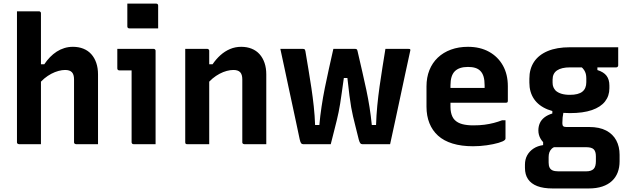

<svg xmlns="http://www.w3.org/2000/svg" viewBox="-20 -814 3560 1084"><path d="M86.8 0Q83.8 0 81.3 -1.5Q78.8 -3 77.3 -5Q75.8 -7 75.8 -11Q75.8 -91 75.8 -170.9Q75.8 -250.9 75.8 -331.4Q75.8 -411.9 75.8 -491.9Q75.8 -571.9 75.8 -651.7Q75.8 -680 75.8 -705.2Q75.8 -730.3 75.8 -750Q100.8 -750 121.4 -750Q142 -750 161.3 -750Q180.6 -750 200.2 -750Q204.2 -750 206.2 -748.5Q208.2 -747 209.7 -745Q211.2 -743 211.2 -739Q211.2 -647 211.2 -554.5Q211.2 -462 211.2 -369.5Q211.2 -277 211.2 -184.5Q211.2 -92 211.2 0Q189 0 169.3 0Q149.5 0 129.4 0Q109.2 0 86.8 0ZM194.8 -333.1V-451.2H230.1Q244.9 -473.4 262.4 -491.4Q280 -509.5 300.3 -522.6Q320.7 -535.7 343.6 -542.7Q366.4 -549.7 391.9 -549.7Q424.3 -549.7 450.7 -539.1Q477.2 -528.5 495.4 -508.1Q513.7 -487.7 523.6 -458.7Q533.4 -429.8 533.4 -393.9Q533.4 -345.9 533.4 -297Q533.4 -248.1 533.4 -198.9Q533.4 -149.7 533.4 -100Q533.4 -74.7 533.4 -49.9Q533.4 -25.1 533.4 0Q500.4 0 471.7 0Q442.9 0 409 0Q406 0 403.5 -1.5Q401 -3 399.5 -5Q398 -7 398 -11Q398 -70.4 398 -129.5Q398 -188.5 398 -247.9Q398 -307.3 398 -365.9Q398 -393.5 386 -406.2Q373.9 -419 347.7 -419Q330.5 -419 310.5 -413.6Q290.4 -408.3 269.8 -397.5Q249.2 -386.6 230.1 -370.8Q211 -355 194.8 -333.1Z M723 -11Q723 -38.4 723 -78.9Q723 -119.4 723 -166.4Q723 -213.4 723 -260.4Q723 -307.4 723 -348.4Q723 -389.3 723 -416.7H715.8Q710 -416.7 702.4 -416.7Q694.8 -416.7 686.3 -416.7Q677.8 -416.7 669.3 -416.7Q660.9 -416.7 653.3 -416.7Q648.5 -416.7 645.4 -419.7Q642.3 -422.8 642.3 -427.7Q642.3 -454.6 642.3 -482.8Q642.3 -511 642.3 -538Q659.2 -538 680.7 -538Q702.3 -538 726.4 -538Q750.5 -538 773.2 -538Q796 -538 815.4 -538Q834.8 -538 847.4 -538Q851.3 -538 853.3 -536.5Q855.4 -535 856.9 -532.9Q858.4 -530.8 858.4 -527Q858.4 -479.8 858.4 -424.6Q858.4 -369.4 858.4 -312.1Q858.4 -254.8 858.4 -200Q858.4 -145.3 858.4 -97.2Q858.4 -81.5 858.4 -65.3Q858.4 -49.1 858.4 -32.9Q858.4 -16.7 858.4 0Q825.4 0 796.7 0Q767.9 0 734 0Q729.2 0 726.1 -3.1Q723 -6.1 723 -11ZM698.9 -793.6Q718.2 -793.6 738.6 -793.6Q759.1 -793.6 780.4 -793.6Q801.7 -793.6 822.2 -793.6Q842.6 -793.6 861.9 -793.6Q866.9 -793.6 869.9 -790.6Q872.9 -787.6 872.9 -782.6V-653.8Q853.6 -653.8 833.2 -653.8Q812.7 -653.8 791.4 -653.8Q770.1 -653.8 749.6 -653.8Q729.2 -653.8 709.9 -653.8Q704.9 -653.8 701.9 -656.8Q698.9 -659.8 698.9 -664.8Z M1483.4 0Q1450.4 0 1421.7 0Q1392.9 0 1359 0Q1356 0 1353.5 -1.4Q1351 -2.9 1349.5 -4.8Q1348 -6.8 1348 -10.6Q1348 -70.4 1348 -129.7Q1348 -188.9 1348 -248.1Q1348 -307.3 1348 -365.9Q1348 -393.5 1336 -406.2Q1323.9 -419 1297.7 -419Q1280.5 -419 1260.4 -413.7Q1240.3 -408.4 1219.7 -397.5Q1199.2 -386.6 1180.1 -370.8Q1161 -355 1144.8 -333.1V-451.2H1180.1Q1200.1 -480.5 1224.7 -502.6Q1249.3 -524.7 1278.8 -537.2Q1308.3 -549.7 1341.9 -549.7Q1374.3 -549.7 1400.7 -539.1Q1427.2 -528.5 1445.4 -508.1Q1463.7 -487.7 1473.6 -458.7Q1483.4 -429.8 1483.4 -393.9Q1483.4 -345.9 1483.4 -297Q1483.4 -248.1 1483.4 -198.9Q1483.4 -149.7 1483.4 -100Q1483.4 -74.8 1483.4 -49.9Q1483.4 -25.1 1483.4 0ZM1161.2 0Q1139 0 1119.3 0Q1099.5 0 1079.2 0Q1058.8 0 1036.8 0Q1033.8 0 1031.8 -0.5Q1029.8 -1 1028.3 -2.6Q1026.8 -4.1 1026.3 -6.2Q1025.8 -8.3 1025.8 -11.4Q1025.8 -65 1025.8 -118.7Q1025.8 -172.4 1025.8 -225.5Q1025.8 -278.7 1025.8 -332.3Q1025.8 -386 1025.8 -439.7Q1025.8 -468 1025.8 -493.1Q1025.8 -518.3 1025.8 -538Q1050.8 -538 1071.4 -538Q1092 -538 1111.3 -538Q1130.6 -538 1150.2 -538Q1154.2 -538 1156.2 -536.4Q1158.2 -534.9 1159.7 -532.8Q1161.2 -530.8 1161.2 -526.7Q1161.2 -439.8 1161.2 -351.8Q1161.2 -263.9 1161.2 -175.9Q1161.2 -88 1161.2 0Z M1862.1 -538H1986.2Q1989.2 -538 1991.7 -537Q1994.2 -536 1995.7 -534Q1997.3 -532 1998.3 -527Q2013 -462.5 2025.6 -408.5Q2038.2 -354.4 2048.4 -305.7Q2058.7 -256.9 2066.3 -209.1Q2073.9 -161.2 2079.2 -108.1H2103.1Q2104.8 -161.9 2110 -216.5Q2115.3 -271.1 2123 -325.8Q2130.8 -380.5 2139.3 -434.1Q2147.8 -487.8 2156 -538Q2176.6 -538 2198.9 -538Q2221.2 -538 2243.6 -538Q2266 -538 2286.5 -538Q2290.5 -538 2293 -537.4Q2295.5 -536.8 2296.6 -533.8Q2297.6 -530.8 2295.6 -524.8Q2281.8 -461.7 2267.8 -396.7Q2253.9 -331.6 2239.7 -265.1Q2225.4 -198.6 2211.2 -132Q2197 -65.4 2182.5 0Q2165 0 2145 0Q2125 0 2104 0Q2083 0 2062.9 0Q2042.7 0 2025.2 0Q2018.5 0 2014.2 -5.2Q2010 -10.4 2005.5 -26.2Q1994.4 -72.3 1986.4 -102.9Q1978.5 -133.5 1973.1 -157.3Q1967.7 -181.1 1962.7 -208.4Q1957.8 -235.7 1952.9 -274.4Q1948 -313.1 1941.3 -373.8H1921.3Q1914.1 -323.6 1909.3 -288.7Q1904.5 -253.7 1900.4 -228.4Q1896.3 -203.1 1891.8 -181.1Q1887.3 -159.2 1881.4 -134.9Q1875.5 -110.5 1867.3 -78.5Q1859 -46.4 1847.4 0Q1823.6 0 1795.4 0Q1767.1 0 1739.9 0Q1712.6 0 1691 0Q1684.3 0 1680.1 -5.3Q1675.9 -10.6 1672 -27.5Q1662.5 -72.5 1652.1 -121.7Q1641.7 -170.9 1630.5 -222.4Q1619.3 -273.9 1608 -326.9Q1596.7 -379.9 1585.4 -433.2Q1574.1 -486.4 1562.8 -538Q1582.6 -538 1604.5 -538Q1626.5 -538 1648.5 -538Q1670.5 -538 1691.2 -538Q1695.2 -538 1697.7 -536.9Q1700.2 -535.8 1701.7 -533.4Q1703.2 -531 1704.2 -525.2Q1713.2 -471.9 1721.8 -420Q1730.5 -368 1738.2 -316.6Q1745.9 -265.2 1751.5 -213.3Q1757.1 -161.4 1759 -108.1H1783Q1787.6 -160 1795.5 -212.2Q1803.3 -264.5 1813.9 -317.2Q1824.5 -370 1836.8 -425Q1849 -480 1862.1 -538Z M2622.1 -549.7Q2690.4 -549.7 2740.9 -521.8Q2791.3 -494 2819.3 -444.1Q2847.2 -394.3 2847.2 -327.1V-244.1Q2847.2 -241.1 2846.1 -238.6Q2845.1 -236.1 2842.6 -235.1Q2840.2 -234 2837.1 -234H2607.1Q2590.3 -234 2572.6 -234Q2554.9 -234 2538 -234H2496.8L2493.6 -317.7H2716.1Q2716.1 -322 2716.1 -325.1Q2716.1 -328.2 2716.1 -332.5Q2716.1 -361.1 2710.2 -381.3Q2704.2 -401.5 2691.5 -414.1Q2680 -425.6 2663 -430.8Q2646 -436.1 2622.1 -436.1Q2572.3 -436.1 2547.8 -411.7Q2523.3 -387.3 2523.3 -331.7V-210.3Q2523.3 -193.5 2526.2 -179.9Q2529 -166.2 2534.3 -155.3Q2539.5 -144.4 2547.5 -136.4Q2563.8 -120.1 2590.2 -113.1Q2616.6 -106.2 2651.6 -106.2Q2687.6 -106.2 2715.5 -109.9Q2743.4 -113.6 2768 -120Q2792.6 -126.4 2815.1 -135.1H2834Q2834 -109.4 2834 -83.6Q2834 -57.7 2834 -31.8Q2834 -29.8 2833 -27.8Q2832.1 -25.8 2830.1 -23.8Q2821.8 -15.5 2794 -7.4Q2766.2 0.7 2728 6.2Q2689.7 11.7 2650.6 11.7Q2584.9 11.7 2535.1 -3.6Q2485.3 -18.9 2453.1 -48.1Q2420.8 -77.3 2404.4 -118.7Q2387.9 -160.1 2387.9 -211.7V-326.2Q2387.9 -376.8 2404.3 -417.9Q2420.7 -459 2451.7 -488.6Q2482.8 -518.1 2526.1 -533.9Q2569.3 -549.7 2622.1 -549.7Z M3019.5 -77.5Q3019.5 -99.9 3027.7 -118.5Q3035.8 -137.2 3053.6 -151.1Q3071.5 -165 3098.4 -173.2V-205L3161.3 -181.3Q3158.1 -166.1 3156.5 -150.6Q3154.9 -135.1 3154.9 -118.5Q3154.9 -106.3 3159.9 -101.6Q3164.8 -97 3176.6 -97H3305.7Q3364.6 -97 3402.5 -76.9Q3440.5 -56.8 3459.3 -21.5Q3478.1 13.8 3478.1 60V97.2Q3478.1 131.3 3467.4 159.4Q3456.7 187.4 3435 207.7Q3413.4 228 3380.6 239Q3347.8 250 3303.7 250H3099.8Q3047.8 250 3013.3 236.7Q2978.8 223.4 2961.3 197.7Q2943.8 172.1 2943.8 133.5V115.7Q2943.8 85.5 2956.6 62.6Q2969.4 39.6 2992.3 24.6Q3015.2 9.6 3046.4 5.2V-32.6L3119.6 12.5Q3103.5 17.2 3094.5 26.1Q3085.5 35 3081.5 46.6Q3077.5 58.2 3077.5 73V103.6Q3077.5 121.2 3082.9 132.1Q3088.2 143 3100.2 148.2Q3112.2 153.3 3131.5 153.3H3290.2Q3304.7 153.3 3315 149.7Q3325.2 146.1 3331.4 140Q3338.4 132.9 3341.3 121.4Q3344.3 109.9 3344.3 96.3V68.8Q3344.3 41 3332.2 29.1Q3320.2 17.1 3290.2 17.1H3110Q3087.1 17.1 3066.3 4.4Q3045.5 -8.2 3032.5 -30Q3019.5 -51.8 3019.5 -77.5ZM3259 -438.8 3352.8 -446.5V-418.5Q3388.4 -407.5 3404.4 -386.3Q3420.5 -365.1 3420.5 -331.3V-315.5Q3420.5 -272.5 3395.8 -241Q3371.2 -209.6 3321.8 -192.5Q3272.4 -175.4 3197.6 -175.4Q3123.6 -175.4 3072.5 -195.8Q3021.4 -216.3 2995 -255Q2968.7 -293.7 2968.7 -347.8V-369.5Q2968.7 -425 2995 -464.7Q3021.4 -504.4 3072.5 -525.8Q3123.6 -547.2 3197.6 -547.2Q3265.6 -547.2 3334 -547.2Q3402.4 -547.2 3470.3 -547.2Q3470.3 -522 3470.3 -496.4Q3470.3 -470.7 3470.3 -444.6Q3470.3 -440.6 3467.3 -437.1Q3464.3 -433.6 3459.3 -433.6Q3416.3 -433.6 3374.9 -433.6Q3333.5 -433.6 3290.5 -433.6Q3247.5 -433.6 3197.6 -433.6Q3150.5 -433.6 3125.1 -416.6Q3099.8 -399.5 3099.8 -364.4V-347Q3099.8 -332.5 3104.3 -322Q3108.8 -311.6 3117 -302.5Q3129.3 -291.2 3149.2 -284.9Q3169.2 -278.6 3197.6 -278.6Q3245.5 -278.6 3267.9 -296.5Q3290.2 -314.3 3290.2 -349.7V-371.4Q3290.2 -385.4 3287.4 -396.8Q3284.5 -408.1 3277.9 -418.3Q3271.4 -428.5 3259 -438.8Z"/></svg>

Font: Recursive Sans Linear Light
Style: Regular
Weight: 300
Version: Version 1.085